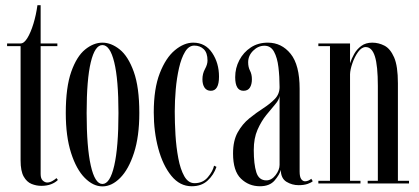

<svg xmlns="http://www.w3.org/2000/svg" viewBox="-20 -686 1566 718"><path d="M134.5 9Q116 9 98 1.8Q80 -5.5 68.5 -26Q57 -46.5 57 -86V-513.5H6.5V-523.5H57Q70 -523.5 82.5 -544Q95 -564.5 105 -597.2Q115 -630 120 -666.5H132V-523.5H194.5V-513.5H132V-35.5Q132 -18 140 -10.8Q148 -3.5 156.5 -3.5Q166.5 -3.5 177 -9.8Q187.5 -16 191 -20L196.5 -13Q186.5 -3 170.8 3Q155 9 134.5 9Z M363 11Q328.5 11 297 -20.8Q265.5 -52.5 245.8 -114Q226 -175.5 226 -263.5Q226 -360 246.5 -417.8Q267 -475.5 298.5 -501Q330 -526.5 363 -526.5Q396 -526.5 427.8 -501Q459.5 -475.5 480.2 -417.8Q501 -360 501 -263.5Q501 -175.5 481 -114Q461 -52.5 429.5 -20.8Q398 11 363 11ZM363 2Q391.5 2 407.2 -66.8Q423 -135.5 423 -263.5Q423 -389 407.2 -453.2Q391.5 -517.5 363 -517.5Q335 -517.5 319.5 -453.2Q304 -389 304 -263.5Q304 -135.5 319.5 -66.8Q335 2 363 2Z M697 10.5Q652.5 10.5 620.8 -28.5Q589 -67.5 572 -130.5Q555 -193.5 555 -266Q555 -354.5 577.5 -412.2Q600 -470 634 -498.2Q668 -526.5 702.5 -526.5Q748 -526.5 773.5 -488.2Q799 -450 799 -399.5Q799 -346.5 768.5 -346.5Q753 -346.5 745 -358.2Q737 -370 737 -389.5Q737 -410.5 746.5 -427.8Q756 -445 756 -459.5Q756 -488.5 742 -502Q728 -515.5 706.5 -515.5Q686 -515.5 672 -492.2Q658 -469 649.5 -431.8Q641 -394.5 637.2 -351.5Q633.5 -308.5 633.5 -269Q633.5 -228 636.2 -181.8Q639 -135.5 646.8 -94.2Q654.5 -53 669.2 -27Q684 -1 707.5 -1Q738.5 -1 757.2 -23.2Q776 -45.5 780.5 -66.5L789.5 -62Q779.5 -32 756.5 -10.8Q733.5 10.5 697 10.5Z M952 10.5Q910.5 10.5 881 -18Q851.5 -46.5 851.5 -112Q851.5 -160 869 -191.2Q886.5 -222.5 912.5 -243.5Q938.5 -264.5 964.5 -281.2Q990.5 -298 1008 -316.2Q1025.5 -334.5 1025.5 -360.5Q1025.5 -399.5 1021.2 -434.8Q1017 -470 1004.8 -492.5Q992.5 -515 969 -515Q945.5 -515 926.8 -496.5Q908 -478 908 -453Q908 -435 915 -421.5Q922 -408 922 -389.5Q922 -370.5 914.5 -358.5Q907 -346.5 890.5 -346.5Q859.5 -346.5 859.5 -397.5Q859.5 -431.5 875 -461Q890.5 -490.5 917.8 -508.5Q945 -526.5 981.5 -526.5Q1033 -526.5 1066.8 -484.8Q1100.5 -443 1100.5 -354V-44.5Q1100.5 -24.5 1106.5 -16.2Q1112.5 -8 1121 -8Q1127.5 -8 1134.2 -11.2Q1141 -14.5 1144 -17.5L1149.5 -8.5Q1145 -3.5 1131 1.5Q1117 6.5 1097 6.5Q1072 6.5 1051.2 -6.2Q1030.5 -19 1030 -50.5Q1025.5 -33 1007 -11.2Q988.5 10.5 952 10.5ZM976 -11.5Q995.5 -11.5 1010.5 -31Q1025.5 -50.5 1025.5 -69.5V-327.5Q1024 -313 1009.2 -296Q994.5 -279 975.8 -255.8Q957 -232.5 943 -200.8Q929 -169 929 -125Q929 -72 938.5 -41.8Q948 -11.5 976 -11.5Z M1170.5 0V-10H1214V-513.5H1170.5V-523.5H1289V-449.5Q1294.5 -466.5 1304.5 -484.2Q1314.5 -502 1331 -514.2Q1347.5 -526.5 1372 -526.5Q1396 -526.5 1417.8 -515.2Q1439.5 -504 1453.8 -471.5Q1468 -439 1468 -374.5V-10H1509.5V0H1355V-10H1393V-364.5Q1393 -440 1382 -475Q1371 -510 1347.5 -510Q1332.5 -510 1319.2 -491.8Q1306 -473.5 1297.8 -449.5Q1289.5 -425.5 1289 -408.5V-10H1328V0Z"/></svg>

Font: Imbue 100pt
Style: Regular
Weight: 400
Designer: Tyler Finck
Foundry: Etcetera Type Company
Version: Version 1.102; ttfautohint (v1.8.3)